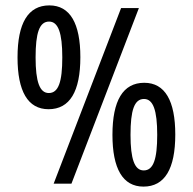

<svg xmlns="http://www.w3.org/2000/svg" viewBox="-20 -681 715 712"><path d="M160 -276C239 -276 278 -342 278 -469C278 -594 240 -661 163 -661C84 -661 45 -595 45 -468C45 -343 83 -276 160 -276ZM179 0H245L495 -651H429ZM161 -336C127 -336 112 -378 112 -468C112 -559 126 -601 162 -601C196 -601 211 -559 211 -468C211 -378 197 -336 161 -336ZM512 11C591 11 630 -55 630 -182C630 -307 592 -374 515 -374C436 -374 397 -308 397 -181C397 -56 435 11 512 11ZM513 -49C479 -49 464 -91 464 -181C464 -272 478 -314 514 -314C548 -314 563 -272 563 -181C563 -91 549 -49 513 -49Z"/></svg>

Font: Noto Sans Telugu ExtraCondensed
Style: Regular
Weight: 400
Width: 2
Designer: Jelle Bosma - Monotype Design Team
Foundry: Monotype Imaging Inc.
Version: Version 2.005